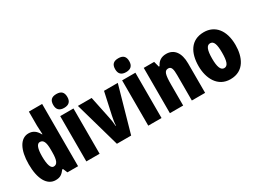

<svg xmlns="http://www.w3.org/2000/svg" viewBox="-50 -1398 2691 2030"><g transform="rotate(-30 1295.0 -383.0)"><path d="M197 10C250 10 277 -8 312 -54H321L344 0H474V-760H312V-588C312 -567 314 -532 317 -482H312C282 -539 243 -563 192 -563C93 -563 32 -455 32 -278C32 -101 92 10 197 10ZM250 -125C216 -125 196 -175 196 -280C196 -376 215 -424 251 -424C294 -424 312 -385 312 -297V-265C312 -166 294 -125 250 -125Z M656 -776C596 -776 570 -748 570 -691C570 -635 599 -607 656 -607C713 -607 742 -635 742 -691C742 -747 716 -776 656 -776ZM737 -553H575V0H737Z M948 0H1122L1278 -553H1110L1051 -283C1042 -242 1036 -204 1035 -170H1031C1029 -211 1023 -246 1015 -284L959 -553H791Z M1412 -776C1352 -776 1326 -748 1326 -691C1326 -635 1355 -607 1412 -607C1469 -607 1498 -635 1498 -691C1498 -747 1472 -776 1412 -776ZM1493 -553H1331V0H1493Z M1873 -563C1814 -563 1774 -537 1749 -485H1740L1722 -553H1595V0H1757V-253C1757 -378 1769 -419 1815 -419C1855 -419 1863 -381 1863 -308V0H2025V-360C2025 -489 1969 -563 1873 -563Z M2557 -278C2557 -460 2467 -563 2333 -563C2171 -563 2106 -437 2106 -278C2106 -132 2174 10 2331 10C2501 10 2557 -136 2557 -278ZM2270 -276C2270 -380 2289 -428 2332 -428C2377 -428 2393 -379 2393 -278C2393 -176 2377 -125 2332 -125C2289 -125 2270 -177 2270 -276Z"/></g></svg>

Font: Noto Sans Myanmar ExtraCondensed Black
Style: Regular
Weight: 900
Width: 2
Designer: Monotype Design Team
Foundry: Monotype Imaging Inc.
Version: Version 2.107